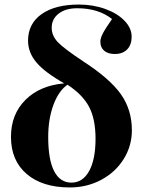

<svg xmlns="http://www.w3.org/2000/svg" viewBox="-20 -802 628 836"><path d="M284.2 14.2Q164.6 14.2 96.2 -44.4Q27.8 -103 27.8 -206.1Q27.8 -304.2 90.6 -366.9Q153.3 -429.7 259.8 -439Q175.8 -486.3 138.9 -529.8Q102.1 -573.2 102.1 -625Q102.1 -698.7 161.1 -740.5Q220.2 -782.2 323.2 -782.2Q384.8 -782.2 437.7 -763.2Q490.7 -744.1 522 -711.9Q553.2 -679.7 553.2 -642.1Q553.2 -606.9 533.7 -586.9Q514.2 -566.9 480 -566.9Q450.2 -566.9 433.6 -581.1Q417 -595.2 417 -621.1Q417 -635.3 427.7 -656.2Q438.5 -677.2 467.8 -719.2Q408.2 -766.1 315.9 -766.1Q265.6 -766.1 235.4 -742.7Q205.1 -719.2 205.1 -681.2Q205.1 -647 231.2 -619.1Q257.3 -591.3 341.8 -535.2Q458 -460 506.1 -392.1Q554.2 -324.2 554.2 -234.9Q554.2 -166.5 518.3 -109.1Q482.4 -51.8 420.4 -18.8Q358.4 14.2 284.2 14.2ZM291 -6.8Q340.3 -6.8 368.2 -57.4Q396 -107.9 396 -198.2Q396 -282.7 368.2 -336.2Q340.3 -389.6 273.9 -433.1Q235.4 -406.7 212.6 -345.2Q189.9 -283.7 189.9 -205.1Q189.9 -107.4 215.6 -57.1Q241.2 -6.8 291 -6.8Z"/></svg>

Font: Display Regular
Style: Bold
Weight: 700
Designer: Latin by Veronika Burian and Jose Scaglione. Greek by Irene Vlachou. Cyrillic by Vera Evstafieva.
Foundry: TypeTogether
Version: Version 3.002